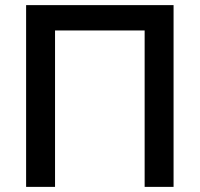

<svg xmlns="http://www.w3.org/2000/svg" viewBox="-20 -730 780 750"><path d="M82 -710H658V0H545V-611H195V0H82Z"/></svg>

Font: IngvarSans
Style: Regular
Weight: 600
Version: Version 3.000